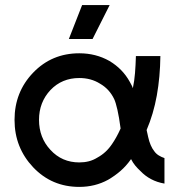

<svg xmlns="http://www.w3.org/2000/svg" viewBox="-20 -720 706 753"><path d="M291 -511Q183 -511 110 -435Q37 -359 37 -250Q37 -195 55.5 -148.5Q74 -102 110 -64Q183 13 291 13Q353 13 404 -15Q430 -30 452.5 -49.5Q475 -69 494 -96Q501 -82 510.5 -70.5Q520 -59 531 -49Q549 -30 572.5 -17.5Q596 -5 625 0V-100Q613 -104 602.5 -110.5Q592 -117 585 -127Q577 -137 571 -151Q565 -165 561 -183Q560 -188 558.5 -194.5Q557 -201 555 -210Q582 -273 595 -345.5Q608 -418 609 -500H513Q512 -465 509.5 -433.5Q507 -402 501 -374Q499 -381 495.5 -387Q492 -393 489 -399Q461 -450 409 -481Q356 -511 291 -511ZM291 -414Q337 -414 372 -392Q409 -371 428 -331Q434 -318 440.5 -289.5Q447 -261 453 -216Q444 -196 435.5 -181Q427 -166 420 -156Q397 -121 362 -102Q346 -92 328.5 -87.5Q311 -83 291 -83Q223 -83 178 -132Q133 -180 133 -250Q133 -319 178 -367Q223 -414 291 -414ZM250 -567H343L410 -700H302Z"/></svg>

Font: Unageo
Style: Medium
Weight: 500
Designer: Richard Sepsi
Foundry: Richard Sepsi
Version: Version 2.000